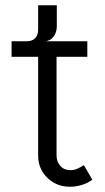

<svg xmlns="http://www.w3.org/2000/svg" viewBox="-20 -703 401 730"><path d="M246 7Q195 7 160 -27Q125 -61 125 -112V-487H24V-546H312V-487H195V-112Q195 -88 209.5 -72Q224 -56 248 -56Q262 -56 275 -62Q288 -68 299 -75L331 -20Q316 -8 293 -0.5Q270 7 246 7ZM80 -509V-546Q102 -546 113.5 -557.5Q125 -569 125 -591V-683H196V-604Q196 -590 191.5 -578Q187 -566 178 -557.5Q169 -549 154 -546Z"/></svg>

Font: Parkinsans Light
Style: Regular
Weight: 300
Designer: Red Stone, Indian Type Foundry
Foundry: Indian Type Foundry
Version: Version 1.000